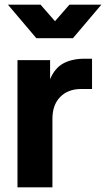

<svg xmlns="http://www.w3.org/2000/svg" viewBox="-20 -804 455 824"><path d="M55 -546H195V-464Q215 -512 252 -532Q289 -552 343 -552H375V-422H328Q272 -422 238.5 -388Q205 -354 205 -294V0H55ZM14 -784H154L216 -713L278 -784H415L293 -640H136Z"/></svg>

Font: Evergrow Sans 
Style: ExtraBold
Weight: 800
Foundry: 10Web
Version: Version 1.000